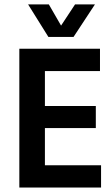

<svg xmlns="http://www.w3.org/2000/svg" viewBox="-20 -838 502 858"><path d="M431.6 0V-99.6H180.7V-265.6H408.2V-364.3H180.7V-520.5H426.8V-620.1H66.4V0ZM196.3 -672.9H308.6L404.3 -818.4H315.4L252.9 -723.6L198.2 -818.4H105.5Z"/></svg>

Font: Gemunu Libre
Style: Bold
Weight: 700
Designer: Pushpananda Ekanayake, Sol Matas, Kosala Senevirathne
Foundry: Mooniak
Version: Version 1.001